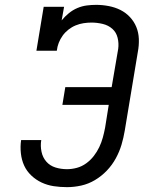

<svg xmlns="http://www.w3.org/2000/svg" viewBox="-20 -763 640 791"><path d="M256 8Q228 8 201.5 4Q175 0 151.5 -11Q128 -22 109 -40Q90 -58 79.5 -81Q69 -104 66 -131.5Q63 -159 67 -186H150Q146 -162 151 -138Q156 -114 171 -97Q186 -80 208.5 -73Q231 -66 256 -66Q276 -66 296.5 -71.5Q317 -77 335 -90Q353 -103 366.5 -120.5Q380 -138 389 -157Q398 -176 403.5 -196Q409 -216 413 -237L428 -331H237L249 -404H440L467 -562Q470 -585 464.5 -607.5Q459 -630 442.5 -644.5Q426 -659 403 -664.5Q380 -670 357 -670Q341 -670 324.5 -667.5Q308 -665 292 -658.5Q276 -652 262 -641Q248 -630 238 -616Q228 -602 222 -586.5Q216 -571 214 -554H130L160 -735H244L234 -679Q247 -695 263.5 -708.5Q280 -722 299 -730Q318 -738 337.5 -740.5Q357 -743 376 -743Q402 -743 428 -738Q454 -733 476 -722Q498 -711 515 -693Q532 -675 541.5 -652Q551 -629 552 -602.5Q553 -576 548 -550L494 -225Q489 -195 480.5 -166.5Q472 -138 457 -110.5Q442 -83 420 -60Q398 -37 371 -21Q344 -5 314.5 1.5Q285 8 256 8Z"/></svg>

Font: Iosevka Etoile Oblique
Style: Regular
Weight: 400
Italic angle: -9°
Designer: Belleve Invis
Foundry: Belleve Invis
Version: Version 15.5.2; ttfautohint (v1.8.4)